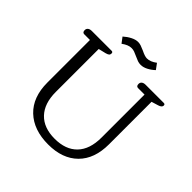

<svg xmlns="http://www.w3.org/2000/svg" viewBox="-220 -1032 1221 1221"><g transform="rotate(45 390.5 -421.0)"><path d="M391 -780Q374 -788 361.5 -792.5Q349 -797 336 -797Q319 -797 303.5 -790.5Q288 -784 270 -771L242 -808Q264 -828 289.5 -841Q315 -854 337 -854Q350 -854 363.5 -849.5Q377 -845 397 -836Q431 -819 450 -819Q481 -819 515 -845L543 -807Q522 -787 497.5 -774.5Q473 -762 451 -762Q436 -762 423 -766.5Q410 -771 391 -780ZM111 -263V-646H60Q43 -646 43 -667Q43 -680 52.5 -687.5Q62 -695 79 -695H257Q269 -695 269 -682Q269 -672 262.5 -666.5Q256 -661 241 -657L191 -645V-259Q191 -155 244.5 -99Q298 -43 396 -43Q495 -43 548.5 -98.5Q602 -154 602 -259V-646H544Q527 -646 527 -667Q527 -680 536.5 -687.5Q546 -695 563 -695H726Q738 -695 738 -683Q738 -667 712 -659L666 -645V-263Q666 -132 593.5 -60Q521 12 393 12Q262 12 186.5 -60Q111 -132 111 -263Z"/></g></svg>

Font: Maitree
Style: Regular
Weight: 400
Designer: CadsonDemak Team
Foundry: CadsonDemak
Version: Version 1.000